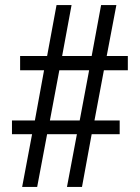

<svg xmlns="http://www.w3.org/2000/svg" viewBox="-20 -734 549 754"><path d="M106 -207 67 0H126L165 -207H282L243 0H302L340 -207H450V-261H351L388 -458H482V-514H399L437 -714H377L340 -514H224L261 -714H202L165 -514H59V-458H153L117 -261H27V-207ZM293 -261H176L213 -458H330Z"/></svg>

Font: Noto Serif Sinhala ExtraCondensed Medium
Style: Regular
Weight: 500
Width: 2
Designer: Jelle Bosma - Monotype Design Team
Foundry: Monotype Imaging Inc.
Version: Version 2.007